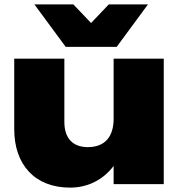

<svg xmlns="http://www.w3.org/2000/svg" viewBox="-20 -841 832 877"><path d="M728 0V-573H499V-299C499 -215 458 -169 381 -169C312 -169 274 -210 274 -284V-573H45V-251C45 -89 139 16 300 16C378 16 449 -17 499 -83V0ZM656 -821H477L396 -736L315 -821H137L280 -627H513Z"/></svg>

Font: Bounded ExtBd
Style: Regular
Weight: 800
Designer: Vlad Churkin
Version: Version 3.0